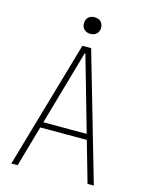

<svg xmlns="http://www.w3.org/2000/svg" viewBox="-132 -980 813 1061"><g transform="rotate(15 275.0 -450.0)"><path d="M39 0 250 -730H300L511 0H475L277 -693H273L75 0ZM130 -234V-266H420V-234ZM275 -805Q253 -805 239.5 -818Q226 -831 226 -852Q226 -875 239.5 -887.5Q253 -900 275 -900Q297 -900 310.5 -887.5Q324 -875 324 -852Q324 -831 310.5 -818Q297 -805 275 -805Z"/></g></svg>

Font: M PLUS Code Latin SemiExpanded ExtraLight
Style: Regular
Weight: 250
Width: 6
Designer: Coji Morishita
Foundry: UNDERFOREST DESIGN
Version: Version 1.002; ttfautohint (v1.8.3)